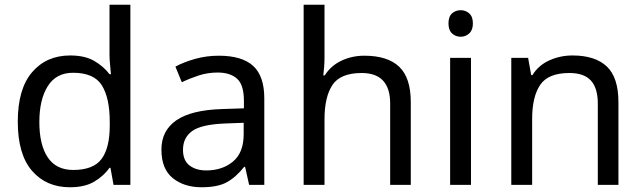

<svg xmlns="http://www.w3.org/2000/svg" viewBox="-20 -780 2710 810"><path d="M275 10Q175 10 115 -59.5Q55 -129 55 -267Q55 -405 115.5 -475.5Q176 -546 276 -546Q338 -546 377.5 -523Q417 -500 442 -467H448Q447 -480 444.5 -505.5Q442 -531 442 -546V-760H530V0H459L446 -72H442Q418 -38 378 -14Q338 10 275 10ZM289 -63Q374 -63 408.5 -109.5Q443 -156 443 -250V-266Q443 -366 410 -419.5Q377 -473 288 -473Q217 -473 181.5 -416.5Q146 -360 146 -265Q146 -169 181.5 -116Q217 -63 289 -63Z M903 -545Q1001 -545 1048 -502Q1095 -459 1095 -365V0H1031L1014 -76H1010Q975 -32 936.5 -11Q898 10 830 10Q757 10 709 -28.5Q661 -67 661 -149Q661 -229 724 -272.5Q787 -316 918 -320L1009 -323V-355Q1009 -422 980 -448Q951 -474 898 -474Q856 -474 818 -461.5Q780 -449 747 -433L720 -499Q755 -518 803 -531.5Q851 -545 903 -545ZM929 -259Q829 -255 790.5 -227Q752 -199 752 -148Q752 -103 779.5 -82Q807 -61 850 -61Q918 -61 963 -98.5Q1008 -136 1008 -214V-262Z M1349 -537Q1349 -518 1347.5 -498Q1346 -478 1344 -462H1350Q1376 -503 1420.5 -524Q1465 -545 1517 -545Q1615 -545 1664 -498.5Q1713 -452 1713 -349V0H1626V-343Q1626 -472 1506 -472Q1416 -472 1382.5 -421.5Q1349 -371 1349 -277V0H1261V-760H1349Z M1967 -536V0H1879V-536ZM1924 -737Q1944 -737 1959.5 -723.5Q1975 -710 1975 -681Q1975 -653 1959.5 -639Q1944 -625 1924 -625Q1902 -625 1887 -639Q1872 -653 1872 -681Q1872 -710 1887 -723.5Q1902 -737 1924 -737Z M2395 -546Q2491 -546 2540 -499.5Q2589 -453 2589 -349V0H2502V-343Q2502 -408 2473 -440Q2444 -472 2382 -472Q2293 -472 2259 -422Q2225 -372 2225 -278V0H2137V-536H2208L2221 -463H2226Q2252 -505 2298 -525.5Q2344 -546 2395 -546Z"/></svg>

Font: Noto Sans Bassa Vah
Style: Regular
Weight: 400
Designer: Monotype Design Team
Foundry: Monotype Imaging Inc.
Version: Version 2.002